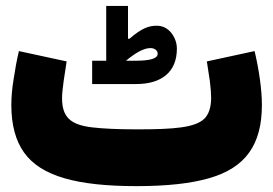

<svg xmlns="http://www.w3.org/2000/svg" viewBox="-20 -634 930 654"><path d="M684.6 -424.8C688 -403.8 691.4 -381.8 694.8 -357.9C697.8 -334 699.2 -314.9 699.2 -300.8C699.2 -269 691.4 -245.1 676.3 -230C645 -199.2 574.2 -193.4 445.3 -193.4C380.9 -193.4 330.1 -195.8 293.5 -200.2C219.2 -209 191.4 -235.8 191.4 -299.8C191.4 -314 193.4 -333.5 196.8 -357.9C200.2 -381.8 203.6 -404.3 207 -424.8L44.4 -460C37.1 -429.2 31.2 -397 26.4 -364.3C21 -331.5 18.6 -302.2 18.6 -276.4C18.6 -208.5 33.2 -154.8 62 -114.3C119.6 -33.7 242.2 0 445.3 0C547.4 0 629.4 -8.8 691.9 -26.9C816.9 -62.5 872.1 -141.6 872.1 -276.9C872.1 -327.6 862.3 -397 847.2 -460ZM293.9 -427.2V-347.7H443.4C529.3 -347.7 582.5 -387.7 582.5 -468.3C582.5 -487.3 576.2 -505.4 563.5 -522C550.3 -538.1 533.7 -546.4 513.7 -546.4C484.9 -546.4 461.4 -536.6 420.9 -502H416V-613.8H341.8V-427.2ZM409.2 -427.2C443.8 -456.1 471.2 -470.2 492.2 -470.2C507.3 -470.2 517.1 -461.9 517.1 -450.7C517.1 -435.1 492.7 -427.2 443.4 -427.2Z"/></svg>

Font: Estedad Black
Style: Regular
Weight: 900
Designer: Amin Abedi
Version: Version 7.3